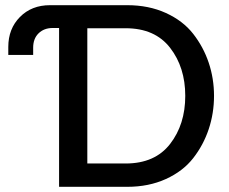

<svg xmlns="http://www.w3.org/2000/svg" viewBox="-20 -721 883 741"><path d="M471 -701Q554 -701 620 -671Q686 -641 725.5 -590.5Q765 -540 785.5 -479Q806 -418 806 -351Q806 -284 785.5 -222.5Q765 -161 725.5 -110.5Q686 -60 620 -30Q554 0 471 0H208V-613H184Q150 -613 129 -592.5Q108 -572 108 -537V-509H12V-540Q12 -610 57 -655.5Q102 -701 173 -701ZM317 -90H465Q578 -90 636.5 -165.5Q695 -241 695 -351Q695 -461 636.5 -536.5Q578 -612 465 -612H317Z"/></svg>

Font: LT Superior Semi-bold
Style: Regular
Weight: 600
Designer: Daniel Lyons
Foundry: LyonsType
Version: Version 1.0